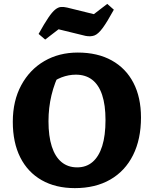

<svg xmlns="http://www.w3.org/2000/svg" viewBox="-20 -957 780 990"><path d="M366 13Q267 13 195 -28Q123 -69 84.5 -145.5Q46 -222 46 -329Q46 -437 89.5 -517.5Q133 -598 208.5 -642Q284 -686 381 -686Q483 -686 556 -645.5Q629 -605 668 -530Q707 -455 707 -351Q707 -239 666 -157Q625 -75 548.5 -31Q472 13 366 13ZM378 -94Q425 -94 457.5 -122Q490 -150 507 -204Q524 -258 524 -338Q524 -416 506.5 -468Q489 -520 455 -546Q421 -572 371 -572Q334 -572 297 -558Q260 -544 226 -512L292 -591Q230 -471 230 -332Q230 -255 247 -202Q264 -149 297 -121.5Q330 -94 378 -94ZM213 -753 179 -782Q209 -836 229 -865.5Q249 -895 264.5 -907.5Q280 -920 294.5 -921Q309 -922 326 -918L464 -884L533 -937L567 -907Q532 -843 509 -812Q486 -781 466.5 -774Q447 -767 421 -772L282 -806Z"/></svg>

Font: Piazzolla Thin Black
Style: Regular
Weight: 900
Version: Version 2.005